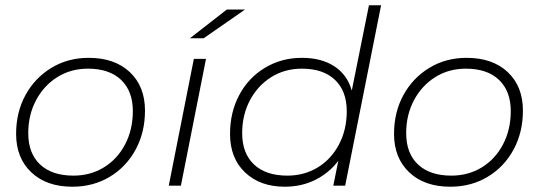

<svg xmlns="http://www.w3.org/2000/svg" viewBox="-20 -703 2041 727"><path d="M41 -196Q41 -278 76.5 -343Q112 -408 174.5 -446Q237 -484 316 -484Q414 -484 471.5 -430Q529 -376 529 -284Q529 -202 493.5 -136.5Q458 -71 395.5 -33.5Q333 4 254 4Q156 4 98.5 -50.5Q41 -105 41 -196ZM483 -282Q483 -358 438.5 -400.5Q394 -443 313 -443Q248 -443 197 -411Q146 -379 116.5 -323.5Q87 -268 87 -199Q87 -122 132 -80Q177 -38 258 -38Q322 -38 373 -69Q424 -100 453.5 -156Q483 -212 483 -282Z M714 -480H760L665 0H619ZM839 -667H908L751 -558H699Z M1423 -683 1287 0H1242L1261 -94Q1226 -48 1174 -22Q1122 4 1058 4Q965 4 908 -50Q851 -104 851 -196Q851 -278 886 -343.5Q921 -409 983.5 -446.5Q1046 -484 1123 -484Q1197 -484 1246 -452Q1295 -420 1312 -360L1377 -683ZM1293 -282Q1293 -358 1248.5 -400.5Q1204 -443 1123 -443Q1058 -443 1007 -411Q956 -379 926.5 -323.5Q897 -268 897 -199Q897 -122 942 -80Q987 -38 1068 -38Q1132 -38 1183 -69Q1234 -100 1263.5 -156Q1293 -212 1293 -282Z M1472 -196Q1472 -278 1507.5 -343Q1543 -408 1605.5 -446Q1668 -484 1747 -484Q1845 -484 1902.5 -430Q1960 -376 1960 -284Q1960 -202 1924.5 -136.5Q1889 -71 1826.5 -33.5Q1764 4 1685 4Q1587 4 1529.5 -50.5Q1472 -105 1472 -196ZM1914 -282Q1914 -358 1869.5 -400.5Q1825 -443 1744 -443Q1679 -443 1628 -411Q1577 -379 1547.5 -323.5Q1518 -268 1518 -199Q1518 -122 1563 -80Q1608 -38 1689 -38Q1753 -38 1804 -69Q1855 -100 1884.5 -156Q1914 -212 1914 -282Z"/></svg>

Font: Montserrat Ace
Style: Light Italic
Weight: 300
Italic angle: -11.3°
Designer: Julieta Ulanovsky
Foundry: Julieta Ulanovsky
Version: Version 1